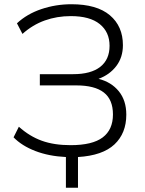

<svg xmlns="http://www.w3.org/2000/svg" viewBox="-20 -733 682 906"><path d="M291 153V8Q210 4 146.5 -20.5Q83 -45 44 -85L69 -135Q119 -90 177 -69Q235 -48 313 -48Q416 -48 464.5 -84.5Q513 -121 513 -193Q513 -263 470 -296.5Q427 -330 340 -330H168V-383H325Q409 -383 453 -417.5Q497 -452 497 -517Q497 -582 450.5 -619.5Q404 -657 314 -657Q249 -657 191.5 -636.5Q134 -616 86 -573L60 -623Q107 -667 175 -690Q243 -713 317 -713Q437 -713 498.5 -661Q560 -609 560 -520Q560 -462 528.5 -421Q497 -380 445 -361Q505 -346 540.5 -302.5Q576 -259 576 -192Q576 -104 520 -51.5Q464 1 348 8V153Z"/></svg>

Font: Nunito Sans Light
Style: Regular
Weight: 300
Designer: Vernon Adams
Foundry: Vernon Adams
Version: Version 3.101; ttfautohint (v1.8.4.7-5d5b);gftools[0.9.27]